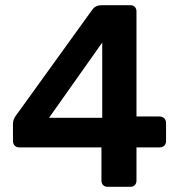

<svg xmlns="http://www.w3.org/2000/svg" viewBox="-20 -720 692 740"><path d="M395 0Q384 0 377.5 -6.5Q371 -13 371 -24V-152H54Q43 -152 36.5 -159Q30 -166 30 -176V-244Q30 -250 32.5 -258Q35 -266 41 -274L336 -683Q348 -700 373 -700H482Q493 -700 499.5 -693.5Q506 -687 506 -676V-271H595Q606 -271 613 -264Q620 -257 620 -246V-176Q620 -166 613.5 -159Q607 -152 596 -152H506V-24Q506 -13 499.5 -6.5Q493 0 482 0ZM169 -266H374V-556Z"/></svg>

Font: Fz Rubik Med
Style: Regular
Weight: 500
Designer: Hubert and Fischer
Foundry: Hubert and Fischer
Version: Vit hóa bi FontZin.com